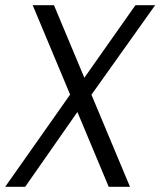

<svg xmlns="http://www.w3.org/2000/svg" viewBox="-50 -720 618 740"><path d="M76 -700H158L451 0H369ZM234 -375 290 -348 47 0H-30ZM234 -362 472 -700H548L289 -336Z"/></svg>

Font: Pathway Extreme SemiCondensed Light
Style: Italic
Weight: 300
Width: 4
Italic angle: -8°
Version: Version 1.001;gftools[0.9.26]